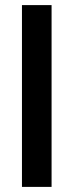

<svg xmlns="http://www.w3.org/2000/svg" viewBox="-20 -732 289 752"><path d="M66 0V-712H182V0Z"/></svg>

Font: Mukta SemiBold
Style: Regular
Weight: 600
Designer: Girish Dalvi and Yashodeep Gholap
Foundry: Ek Type
Version: Version 2.538;PS 1.002;hotconv 16.6.51;makeotf.lib2.5.65220;